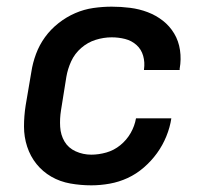

<svg xmlns="http://www.w3.org/2000/svg" viewBox="-20 -548 640 576"><path d="M254 8Q222 8 191 2.5Q160 -3 134 -18Q108 -33 89.5 -56Q71 -79 61.5 -108Q52 -137 52 -168.5Q52 -200 57 -232L74 -332Q78 -359 88 -386Q98 -413 115 -436.5Q132 -460 155.5 -478.5Q179 -497 205.5 -508.5Q232 -520 260 -524Q288 -528 315 -528Q343 -528 370.5 -524.5Q398 -521 423 -511.5Q448 -502 468.5 -486Q489 -470 502.5 -447.5Q516 -425 520 -397.5Q524 -370 519 -342Q519 -341 519 -340Q519 -339 519 -338H412Q412 -339 412 -339.5Q412 -340 412 -340Q415 -361 409.5 -380.5Q404 -400 389.5 -413Q375 -426 355.5 -431Q336 -436 315 -436Q291 -436 267 -428.5Q243 -421 223.5 -404Q204 -387 193.5 -364Q183 -341 179 -317L163 -217Q159 -192 160.5 -167.5Q162 -143 173.5 -123.5Q185 -104 207 -94Q229 -84 254 -84Q276 -84 299 -90.5Q322 -97 341 -112.5Q360 -128 372 -149Q384 -170 388 -193H494Q490 -166 479 -139Q468 -112 451 -88.5Q434 -65 411.5 -45.5Q389 -26 363 -14Q337 -2 309 3Q281 8 254 8Z"/></svg>

Font: Iosevka SS04 SmBd Ex Obl
Style: Regular
Weight: 600
Width: 7
Italic angle: -9°
Monospace: yes
Designer: Belleve Invis
Foundry: Belleve Invis
Version: Version 19.0.0; ttfautohint (v1.8.4)